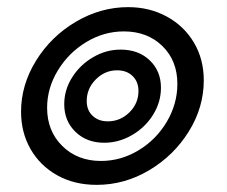

<svg xmlns="http://www.w3.org/2000/svg" viewBox="-20 -509 635 538"><path d="M39 -196Q39 -271 81 -339Q123 -407 192.5 -448Q262 -489 339 -489Q399 -489 447.5 -462.5Q496 -436 523.5 -389.5Q551 -343 551 -284Q551 -208 509 -140.5Q467 -73 398 -32Q329 9 251 9Q188 9 140 -18Q92 -45 65.5 -91.5Q39 -138 39 -196ZM477 -274Q477 -339 435 -380Q393 -421 327 -421Q271 -421 221.5 -391Q172 -361 142 -311.5Q112 -262 112 -207Q112 -142 154.5 -100Q197 -58 263 -58Q319 -58 368.5 -88Q418 -118 447.5 -168Q477 -218 477 -274ZM160 -217Q160 -257 182 -292Q204 -327 240.5 -348.5Q277 -370 318 -370Q368 -370 399.5 -340Q431 -310 431 -263Q431 -223 409 -187.5Q387 -152 350 -130.5Q313 -109 272 -109Q223 -109 191.5 -139.5Q160 -170 160 -217ZM368 -254Q368 -280 351.5 -296Q335 -312 308 -312Q274 -312 248.5 -286.5Q223 -261 223 -226Q223 -200 239.5 -184.5Q256 -169 282 -169Q317 -169 342.5 -194Q368 -219 368 -254Z"/></svg>

Font: K2D
Style: Italic
Weight: 400
Italic angle: -10°
Designer: Katatrad Aksorn Co.,Ltd.
Foundry: Cadson Demak Co.,Ltd.
Version: Version 1.000; ttfautohint (v1.6)